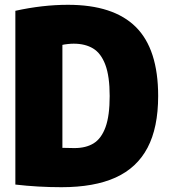

<svg xmlns="http://www.w3.org/2000/svg" viewBox="-20 -770 706 800"><path d="M44 -1V-725Q157.5 -750 263 -750Q453 -750 546 -657.5Q639 -565 639 -370Q639 -238.5 594.8 -154.5Q550.5 -70.5 461.5 -30.2Q372.5 10 236 10Q138.5 10 44 -1ZM437 -370Q437 -452 419 -500Q401 -548 368 -568Q335 -588 287 -588Q276 -588 262.2 -586.5Q248.5 -585 240 -583V-154Q262 -153 290 -153Q338.5 -153 370.5 -173Q402.5 -193 419.8 -240.5Q437 -288 437 -370Z"/></svg>

Font: Encode Sans Condensed Black
Style: Regular
Weight: 900
Width: 3
Designer: Multiple Designers
Foundry: Impallari Type
Version: Version 2.000